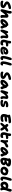

<svg xmlns="http://www.w3.org/2000/svg" viewBox="6102 -6902 820 13064"><g transform="rotate(90 6512.0 -370.0)"><path d="M221 9Q111 9 63.5 -32Q16 -73 27 -129Q32 -155 46.5 -170Q61 -185 86 -185Q102 -185 114 -181Q126 -177 139 -171.5Q152 -166 171 -162Q190 -158 219 -158Q249 -158 270 -159Q291 -160 309.5 -163.5Q328 -167 350 -172Q345 -188 321 -203Q297 -218 263 -234.5Q229 -251 193 -271.5Q157 -292 128 -319.5Q99 -347 85 -384.5Q71 -422 81 -471Q90 -518 126 -556Q162 -594 213 -623Q264 -652 320.5 -671Q377 -690 429 -700Q481 -710 518 -710Q556 -710 574.5 -696.5Q593 -683 598 -661.5Q603 -640 598 -615Q593 -590 575 -570.5Q557 -551 525 -546Q450 -532 390.5 -515.5Q331 -499 295.5 -482.5Q260 -466 257 -451Q254 -435 274.5 -419Q295 -403 329 -386Q363 -369 401 -347.5Q439 -326 471 -298Q503 -270 520 -233.5Q537 -197 527 -148Q518 -102 495 -71.5Q472 -41 434 -23.5Q396 -6 343 1.5Q290 9 221 9Z M691 6Q657 6 636.5 -12Q616 -30 609.5 -62Q603 -94 611 -135Q630 -230 651 -305Q672 -380 690 -441.5Q708 -503 718 -555Q726 -594 727 -618.5Q728 -643 728 -662Q728 -681 732 -701Q737 -724 757 -742Q777 -760 817 -760Q845 -760 869.5 -740.5Q894 -721 904.5 -677Q915 -633 900 -561Q893 -526 879 -485Q865 -444 847 -382.5Q829 -321 809 -224L787 -297Q838 -376 886 -428Q934 -480 979 -506Q1024 -532 1064 -532Q1124 -532 1152 -500.5Q1180 -469 1185 -410Q1190 -351 1182 -267Q1178 -212 1180 -179.5Q1182 -147 1187 -128Q1192 -109 1198 -93Q1202 -82 1203 -69.5Q1204 -57 1201 -45Q1196 -19 1172 -3.5Q1148 12 1110 12Q1064 12 1038.5 -7.5Q1013 -27 1004 -62Q995 -97 998 -143Q1003 -197 1005.5 -230.5Q1008 -264 1009 -284.5Q1010 -305 1009 -321Q990 -315 954.5 -280.5Q919 -246 872 -186Q825 -126 770 -41Q752 -13 734.5 -3.5Q717 6 691 6Z M1427 10Q1373 10 1337 -14Q1301 -38 1286 -77.5Q1271 -117 1280 -163Q1290 -215 1318.5 -267.5Q1347 -320 1387 -366.5Q1427 -413 1474 -449Q1521 -485 1570 -505.5Q1619 -526 1664 -526Q1706 -526 1730 -498.5Q1754 -471 1743 -420Q1740 -403 1728.5 -393.5Q1717 -384 1703 -381Q1639 -370 1583.5 -331Q1528 -292 1489.5 -238.5Q1451 -185 1439 -127Q1437 -113 1436.5 -101.5Q1436 -90 1438 -73L1386 -187Q1408 -170 1426 -164Q1444 -158 1468 -158Q1515 -158 1569 -217.5Q1623 -277 1662 -392Q1671 -418 1695 -432Q1719 -446 1743 -446Q1782 -446 1806 -419.5Q1830 -393 1836 -362Q1848 -319 1856 -282Q1864 -245 1877.5 -210Q1891 -175 1918 -137Q1930 -121 1929.5 -97Q1929 -73 1916.5 -49Q1904 -25 1880.5 -9Q1857 7 1823 7Q1804 7 1790.5 -1Q1777 -9 1769 -22Q1755 -46 1744 -69.5Q1733 -93 1724.5 -119Q1716 -145 1709 -177Q1702 -209 1695 -249L1756 -255Q1710 -150 1654 -92.5Q1598 -35 1539.5 -12.5Q1481 10 1427 10Z M2506 10Q2457 10 2428.5 -30Q2400 -70 2395.5 -143.5Q2391 -217 2411 -319Q2414 -335 2415.5 -347Q2417 -359 2415.5 -368.5Q2414 -378 2408.5 -385.5Q2403 -393 2393 -399Q2419 -398 2437 -389.5Q2455 -381 2461.5 -363.5Q2468 -346 2459 -317Q2445 -340 2434 -348.5Q2423 -357 2409 -357Q2390 -357 2360 -334.5Q2330 -312 2295 -271Q2260 -230 2224 -176Q2188 -122 2157 -59Q2137 -19 2116.5 -5Q2096 9 2065 9Q2013 9 1999 -36Q1985 -81 1998 -151Q2008 -202 2020 -239.5Q2032 -277 2044 -309Q2056 -341 2067 -373.5Q2078 -406 2086 -447Q2094 -482 2115 -499Q2136 -516 2170 -516Q2202 -516 2222 -489Q2242 -462 2231 -412Q2229 -385 2222.5 -365.5Q2216 -346 2206.5 -324.5Q2197 -303 2185 -270.5Q2173 -238 2159 -186L2128 -242Q2181 -337 2240 -399.5Q2299 -462 2357.5 -493Q2416 -524 2465 -524Q2540 -524 2567.5 -482Q2595 -440 2581 -370Q2567 -299 2562.5 -251Q2558 -203 2562.5 -173.5Q2567 -144 2580 -127Q2592 -112 2597 -96Q2602 -80 2597 -55Q2591 -27 2566 -8.5Q2541 10 2506 10Z M2903 13Q2809 13 2755.5 -25.5Q2702 -64 2686 -132.5Q2670 -201 2688 -292Q2698 -341 2709.5 -378.5Q2721 -416 2732.5 -452Q2744 -488 2753 -530Q2762 -574 2760 -601Q2758 -628 2764 -654Q2770 -683 2789.5 -699.5Q2809 -716 2848 -716Q2902 -716 2927 -681Q2952 -646 2935 -558Q2929 -533 2920.5 -505Q2912 -477 2901.5 -445.5Q2891 -414 2881 -377.5Q2871 -341 2863 -298Q2852 -247 2856 -217Q2860 -187 2877.5 -174Q2895 -161 2924 -161Q2948 -161 2964 -166Q2980 -171 2993.5 -176Q3007 -181 3021 -181Q3053 -181 3066 -155Q3079 -129 3072 -96Q3061 -39 3017.5 -13Q2974 13 2903 13ZM2844 -327Q2794 -308 2773 -329.5Q2752 -351 2760 -391Q2766 -423 2782 -449Q2798 -475 2848 -492Q2878 -502 2911.5 -509.5Q2945 -517 2978.5 -521Q3012 -525 3041 -525Q3076 -525 3101 -510.5Q3126 -496 3138 -473Q3150 -450 3145 -422Q3142 -404 3128 -390Q3114 -376 3095 -374Q3043 -371 3002 -366Q2961 -361 2923.5 -352Q2886 -343 2844 -327Z M3398 10Q3298 10 3242 -23.5Q3186 -57 3167.5 -111.5Q3149 -166 3162 -230Q3173 -285 3204 -337.5Q3235 -390 3282.5 -432.5Q3330 -475 3390 -500Q3450 -525 3519 -525Q3609 -525 3655.5 -475Q3702 -425 3685 -339Q3674 -282 3632.5 -248.5Q3591 -215 3534 -200.5Q3477 -186 3419 -186Q3349 -186 3320 -208Q3291 -230 3296 -256Q3299 -271 3307.5 -278.5Q3316 -286 3332 -286Q3342 -286 3356.5 -283.5Q3371 -281 3395 -281Q3422 -281 3451 -288.5Q3480 -296 3501 -309Q3522 -322 3526 -338Q3529 -356 3521 -365Q3513 -374 3492 -374Q3453 -374 3418 -352Q3383 -330 3357.5 -292Q3332 -254 3322 -207Q3319 -188 3324.5 -170.5Q3330 -153 3349 -142.5Q3368 -132 3403 -132Q3460 -132 3498.5 -142Q3537 -152 3562.5 -165.5Q3588 -179 3608 -189Q3628 -199 3647 -199Q3679 -199 3688.5 -175.5Q3698 -152 3693 -125Q3687 -97 3663.5 -72Q3640 -47 3601 -29Q3562 -11 3510.5 -0.5Q3459 10 3398 10Z M3943 11Q3919 11 3892 5Q3865 -1 3841.5 -19.5Q3818 -38 3802.5 -74Q3787 -110 3785 -169Q3783 -228 3801 -317Q3816 -390 3832.5 -454.5Q3849 -519 3867.5 -579Q3886 -639 3908 -696Q3921 -730 3942 -745Q3963 -760 3995 -760Q4039 -760 4057.5 -727.5Q4076 -695 4062 -625Q4056 -594 4045.5 -559.5Q4035 -525 4023 -485.5Q4011 -446 3998 -399.5Q3985 -353 3974 -297Q3964 -248 3961.5 -221Q3959 -194 3961.5 -181.5Q3964 -169 3970.5 -166Q3977 -163 3984 -163Q3994 -163 4001.5 -164.5Q4009 -166 4015.5 -167Q4022 -168 4029 -168Q4061 -168 4068 -146.5Q4075 -125 4068 -94Q4062 -61 4043.5 -37.5Q4025 -14 3999 -1.5Q3973 11 3943 11Z M4311 11Q4287 11 4260 5Q4233 -1 4209.5 -19.5Q4186 -38 4170.5 -74Q4155 -110 4153 -169Q4151 -228 4169 -317Q4184 -390 4200.5 -454.5Q4217 -519 4235.5 -579Q4254 -639 4276 -696Q4289 -730 4310 -745Q4331 -760 4363 -760Q4407 -760 4425.5 -727.5Q4444 -695 4430 -625Q4424 -594 4413.5 -559.5Q4403 -525 4391 -485.5Q4379 -446 4366 -399.5Q4353 -353 4342 -297Q4332 -248 4329.5 -221Q4327 -194 4329.5 -181.5Q4332 -169 4338.5 -166Q4345 -163 4352 -163Q4362 -163 4369.5 -164.5Q4377 -166 4383.5 -167Q4390 -168 4397 -168Q4429 -168 4436 -146.5Q4443 -125 4436 -94Q4430 -61 4411.5 -37.5Q4393 -14 4367 -1.5Q4341 11 4311 11Z M5044 9Q4934 9 4886.5 -32Q4839 -73 4850 -129Q4855 -155 4869.5 -170Q4884 -185 4909 -185Q4925 -185 4937 -181Q4949 -177 4962 -171.5Q4975 -166 4994 -162Q5013 -158 5042 -158Q5072 -158 5093 -159Q5114 -160 5132.5 -163.5Q5151 -167 5173 -172Q5168 -188 5144 -203Q5120 -218 5086 -234.5Q5052 -251 5016 -271.5Q4980 -292 4951 -319.5Q4922 -347 4908 -384.5Q4894 -422 4904 -471Q4913 -518 4949 -556Q4985 -594 5036 -623Q5087 -652 5143.5 -671Q5200 -690 5252 -700Q5304 -710 5341 -710Q5379 -710 5397.5 -696.5Q5416 -683 5421 -661.5Q5426 -640 5421 -615Q5416 -590 5398 -570.5Q5380 -551 5348 -546Q5273 -532 5213.5 -515.5Q5154 -499 5118.5 -482.5Q5083 -466 5080 -451Q5077 -435 5097.5 -419Q5118 -403 5152 -386Q5186 -369 5224 -347.5Q5262 -326 5294 -298Q5326 -270 5343 -233.5Q5360 -197 5350 -148Q5341 -102 5318 -71.5Q5295 -41 5257 -23.5Q5219 -6 5166 1.5Q5113 9 5044 9Z M5554 10Q5500 10 5464 -14Q5428 -38 5413 -77.5Q5398 -117 5407 -163Q5417 -215 5445.5 -267.5Q5474 -320 5514 -366.5Q5554 -413 5601 -449Q5648 -485 5697 -505.5Q5746 -526 5791 -526Q5833 -526 5857 -498.5Q5881 -471 5870 -420Q5867 -403 5855.5 -393.5Q5844 -384 5830 -381Q5766 -370 5710.5 -331Q5655 -292 5616.5 -238.5Q5578 -185 5566 -127Q5564 -113 5563.5 -101.5Q5563 -90 5565 -73L5513 -187Q5535 -170 5553 -164Q5571 -158 5595 -158Q5642 -158 5696 -217.5Q5750 -277 5789 -392Q5798 -418 5822 -432Q5846 -446 5870 -446Q5909 -446 5933 -419.5Q5957 -393 5963 -362Q5975 -319 5983 -282Q5991 -245 6004.5 -210Q6018 -175 6045 -137Q6057 -121 6056.5 -97Q6056 -73 6043.5 -49Q6031 -25 6007.5 -9Q5984 7 5950 7Q5931 7 5917.5 -1Q5904 -9 5896 -22Q5882 -46 5871 -69.5Q5860 -93 5851.5 -119Q5843 -145 5836 -177Q5829 -209 5822 -249L5883 -255Q5849 -176 5808.5 -124.5Q5768 -73 5725 -43.5Q5682 -14 5638.5 -2Q5595 10 5554 10Z M6633 10Q6584 10 6555.5 -30Q6527 -70 6522.5 -143.5Q6518 -217 6538 -319Q6541 -335 6542.5 -347Q6544 -359 6542.5 -368.5Q6541 -378 6535.5 -385.5Q6530 -393 6520 -399Q6546 -398 6564 -389.5Q6582 -381 6588.5 -363.5Q6595 -346 6586 -317Q6572 -340 6561 -348.5Q6550 -357 6536 -357Q6517 -357 6487 -334.5Q6457 -312 6422 -271Q6387 -230 6351 -176Q6315 -122 6284 -59Q6264 -19 6243.5 -5Q6223 9 6192 9Q6140 9 6126 -36Q6112 -81 6125 -151Q6135 -202 6147 -239.5Q6159 -277 6171 -309Q6183 -341 6194 -373.5Q6205 -406 6213 -447Q6221 -482 6242 -499Q6263 -516 6297 -516Q6329 -516 6349 -489Q6369 -462 6358 -412Q6356 -385 6349.5 -365.5Q6343 -346 6333.5 -324.5Q6324 -303 6312 -270.5Q6300 -238 6286 -186L6255 -242Q6308 -337 6367 -399.5Q6426 -462 6484.5 -493Q6543 -524 6592 -524Q6667 -524 6694.5 -482Q6722 -440 6708 -370Q6694 -299 6689.5 -251Q6685 -203 6689.5 -173.5Q6694 -144 6707 -127Q6719 -112 6724 -96Q6729 -80 6724 -55Q6718 -27 6693 -8.5Q6668 10 6633 10Z M6982 10Q6895 10 6848 -8.5Q6801 -27 6785.5 -57Q6770 -87 6777 -122Q6782 -147 6800 -162Q6818 -177 6848 -177Q6862 -177 6876.5 -172Q6891 -167 6907 -161Q6923 -155 6942.5 -150Q6962 -145 6988 -145Q7032 -145 7061.5 -154.5Q7091 -164 7109 -178Q7099 -187 7073 -193Q7047 -199 7014.5 -206Q6982 -213 6948.5 -223.5Q6915 -234 6888.5 -251.5Q6862 -269 6849.5 -296Q6837 -323 6845 -363Q6855 -414 6886.5 -446Q6918 -478 6962.5 -495.5Q7007 -513 7057.5 -519Q7108 -525 7156 -525Q7206 -525 7234.5 -510Q7263 -495 7273 -470Q7283 -445 7277 -415Q7271 -388 7254 -373Q7237 -358 7213 -358Q7196 -358 7185 -359.5Q7174 -361 7162 -362.5Q7150 -364 7128 -364Q7085 -364 7053.5 -357Q7022 -350 7002 -338Q7009 -326 7032.5 -319.5Q7056 -313 7088.5 -307Q7121 -301 7155 -291.5Q7189 -282 7216.5 -266Q7244 -250 7258.5 -223Q7273 -196 7265 -154Q7253 -95 7213.5 -58.5Q7174 -22 7114.5 -6Q7055 10 6982 10Z M7994 7Q7914 7 7859.5 -16.5Q7805 -40 7775 -81.5Q7745 -123 7737 -177.5Q7729 -232 7741 -293Q7747 -323 7756.5 -360Q7766 -397 7780 -438.5Q7794 -480 7814 -523Q7832 -564 7864 -585Q7896 -606 7934 -606Q7947 -606 7961.5 -598.5Q7976 -591 7985.5 -577Q7995 -563 7990 -542Q7986 -521 7972.5 -483Q7959 -445 7943 -396Q7927 -347 7916 -291Q7909 -255 7916.5 -226.5Q7924 -198 7945 -181Q7966 -164 8000 -164Q8040 -164 8073 -169Q8106 -174 8132 -180.5Q8158 -187 8178 -192Q8198 -197 8212 -197Q8246 -197 8263 -176.5Q8280 -156 8273 -120Q8265 -79 8230 -50.5Q8195 -22 8136 -7.5Q8077 7 7994 7ZM7862 -245Q7838 -240 7827.5 -250Q7817 -260 7816.5 -279.5Q7816 -299 7820 -322Q7827 -354 7850.5 -378.5Q7874 -403 7903 -410Q7929 -416 7957.5 -421Q7986 -426 8020 -430.5Q8054 -435 8096 -438.5Q8138 -442 8191 -444Q8237 -444 8254 -424.5Q8271 -405 8264 -368Q8255 -328 8221.5 -306.5Q8188 -285 8145 -282Q8094 -279 8053.5 -275Q8013 -271 7980 -266.5Q7947 -262 7918 -256.5Q7889 -251 7862 -245ZM7894 -502Q7830 -502 7802.5 -530.5Q7775 -559 7782 -597Q7786 -616 7796.5 -630Q7807 -644 7834 -652Q7910 -675 7988.5 -688Q8067 -701 8134.5 -706.5Q8202 -712 8245 -712Q8312 -712 8345.5 -678Q8379 -644 8369 -597Q8365 -575 8347.5 -560Q8330 -545 8298 -545Q8232 -545 8168.5 -538.5Q8105 -532 8050 -523.5Q7995 -515 7954.5 -508.5Q7914 -502 7894 -502Z M8390 17Q8364 17 8348.5 0Q8333 -17 8335.5 -49Q8338 -81 8365 -125Q8386 -160 8416.5 -198Q8447 -236 8485 -275Q8523 -314 8567.5 -352Q8612 -390 8661.5 -425Q8711 -460 8764 -490Q8784 -502 8802 -509Q8820 -516 8836 -519Q8852 -522 8868 -522Q8897 -522 8919 -501.5Q8941 -481 8933 -439Q8927 -412 8910 -394.5Q8893 -377 8872 -365Q8803 -328 8739.5 -277.5Q8676 -227 8617.5 -168.5Q8559 -110 8504 -48Q8473 -12 8448 2.5Q8423 17 8390 17ZM8785 16Q8757 16 8735 3Q8713 -10 8695 -46Q8677 -83 8648.5 -124.5Q8620 -166 8586.5 -207.5Q8553 -249 8518 -286.5Q8483 -324 8453 -353Q8431 -373 8420 -396Q8409 -419 8415 -451Q8420 -475 8432 -491.5Q8444 -508 8462 -516.5Q8480 -525 8503 -525Q8523 -525 8540.5 -517Q8558 -509 8582 -486Q8600 -470 8627 -439Q8654 -408 8685 -369Q8716 -330 8745.5 -288.5Q8775 -247 8800 -210Q8825 -173 8839 -146Q8861 -103 8864.5 -79.5Q8868 -56 8865 -42Q8860 -14 8838.5 1Q8817 16 8785 16Z M9201 13Q9107 13 9053.5 -25.5Q9000 -64 8984 -132.5Q8968 -201 8986 -292Q8996 -341 9007.5 -378.5Q9019 -416 9030.5 -452Q9042 -488 9051 -530Q9060 -574 9058 -601Q9056 -628 9062 -654Q9068 -683 9087.5 -699.5Q9107 -716 9146 -716Q9200 -716 9225 -681Q9250 -646 9233 -558Q9227 -533 9218.5 -505Q9210 -477 9199.5 -445.5Q9189 -414 9179 -377.5Q9169 -341 9161 -298Q9150 -247 9154 -217Q9158 -187 9175.5 -174Q9193 -161 9222 -161Q9246 -161 9262 -166Q9278 -171 9291.5 -176Q9305 -181 9319 -181Q9351 -181 9364 -155Q9377 -129 9370 -96Q9359 -39 9315.5 -13Q9272 13 9201 13ZM9142 -327Q9092 -308 9071 -329.5Q9050 -351 9058 -391Q9064 -423 9080 -449Q9096 -475 9146 -492Q9191 -507 9243.5 -516Q9296 -525 9339 -525Q9391 -525 9421 -494Q9451 -463 9443 -422Q9440 -404 9426 -390Q9412 -376 9393 -374Q9341 -371 9300 -366Q9259 -361 9221.5 -352Q9184 -343 9142 -327Z M9577 12Q9551 12 9531 -5Q9511 -22 9502 -51Q9493 -80 9500 -115Q9514 -185 9520.5 -237Q9527 -289 9526 -329.5Q9525 -370 9517 -403Q9509 -429 9508.5 -441.5Q9508 -454 9511 -468Q9515 -488 9533.5 -499.5Q9552 -511 9576 -511Q9610 -511 9633 -500.5Q9656 -490 9669.5 -466Q9683 -442 9688.5 -402Q9694 -362 9692 -303L9613 -265Q9645 -322 9685 -369Q9725 -416 9768.5 -450Q9812 -484 9855 -502.5Q9898 -521 9935 -521Q9992 -521 10006 -488.5Q10020 -456 10010 -406Q10006 -384 9987 -366Q9968 -348 9930 -337Q9863 -318 9819.5 -292.5Q9776 -267 9748 -236.5Q9720 -206 9702 -171Q9684 -136 9670 -96Q9654 -54 9641.5 -30.5Q9629 -7 9614.5 2.5Q9600 12 9577 12Z M10130 10Q10076 10 10040 -14Q10004 -38 9989 -77.5Q9974 -117 9983 -163Q9993 -215 10021.5 -267.5Q10050 -320 10090 -366.5Q10130 -413 10177 -449Q10224 -485 10273 -505.5Q10322 -526 10367 -526Q10409 -526 10433 -498.5Q10457 -471 10446 -420Q10443 -403 10431.5 -393.5Q10420 -384 10406 -381Q10342 -370 10286.5 -331Q10231 -292 10192.5 -238.5Q10154 -185 10142 -127Q10140 -113 10139.5 -101.5Q10139 -90 10141 -73L10089 -187Q10111 -170 10129 -164Q10147 -158 10171 -158Q10218 -158 10272 -217.5Q10326 -277 10365 -392Q10374 -418 10398 -432Q10422 -446 10446 -446Q10485 -446 10509 -419.5Q10533 -393 10539 -362Q10551 -319 10559 -282Q10567 -245 10580.5 -210Q10594 -175 10621 -137Q10633 -121 10632.5 -97Q10632 -73 10619.5 -49Q10607 -25 10583.5 -9Q10560 7 10526 7Q10507 7 10493.5 -1Q10480 -9 10472 -22Q10458 -46 10447 -69.5Q10436 -93 10427.5 -119Q10419 -145 10412 -177Q10405 -209 10398 -249L10459 -255Q10425 -176 10384.5 -124.5Q10344 -73 10301 -43.5Q10258 -14 10214.5 -2Q10171 10 10130 10Z M10902 18Q10839 18 10798 -10.5Q10757 -39 10736 -88Q10715 -137 10712 -199.5Q10709 -262 10723 -331Q10734 -385 10744 -422.5Q10754 -460 10767.5 -496Q10781 -532 10803 -579Q10815 -605 10838 -617Q10861 -629 10879 -629Q10905 -629 10922.5 -614.5Q10940 -600 10946 -576.5Q10952 -553 10944 -526Q10934 -491 10926.5 -465.5Q10919 -440 10913 -413Q10907 -386 10899 -347Q10884 -272 10882 -230Q10880 -188 10889.5 -170.5Q10899 -153 10917 -153Q10936 -153 10957.5 -157Q10979 -161 10998.5 -168.5Q11018 -176 11031.5 -186Q11045 -196 11047 -209Q11050 -225 11040 -236Q11030 -247 11006.5 -253.5Q10983 -260 10946 -262Q10909 -264 10858 -263Q10829 -262 10816 -283Q10803 -304 10809 -336Q10812 -350 10826.5 -364.5Q10841 -379 10858 -383Q10876 -387 10907 -396Q10938 -405 10973 -417Q11008 -429 11039.5 -443Q11071 -457 11092.5 -470.5Q11114 -484 11116 -496Q11118 -504 11113 -510Q11108 -516 11088.5 -520Q11069 -524 11027.5 -526Q10986 -528 10914 -528Q10879 -528 10846 -526Q10813 -524 10798 -524Q10775 -524 10758.5 -544Q10742 -564 10749 -598Q10760 -651 10815.5 -681.5Q10871 -712 10976 -712Q11060 -712 11126.5 -701Q11193 -690 11237 -665Q11281 -640 11299.5 -599Q11318 -558 11306 -498Q11301 -470 11275 -438Q11249 -406 11196 -376Q11143 -346 11058 -323L11054 -375Q11106 -368 11140.5 -351Q11175 -334 11194 -310Q11213 -286 11219 -258Q11225 -230 11219 -202Q11207 -142 11171 -100Q11135 -58 11087 -32Q11039 -6 10990 6Q10941 18 10902 18Z M11596 12Q11500 12 11433.5 -29Q11367 -70 11338 -137.5Q11309 -205 11325 -286Q11335 -335 11365 -379.5Q11395 -424 11438 -458.5Q11481 -493 11529 -513Q11577 -533 11622 -533Q11642 -533 11661 -526.5Q11680 -520 11691.5 -506.5Q11703 -493 11699 -470Q11690 -430 11667 -399Q11644 -368 11590 -352Q11570 -347 11549.5 -332.5Q11529 -318 11514 -299Q11499 -280 11495 -259Q11485 -210 11514 -179.5Q11543 -149 11603 -149Q11652 -149 11690 -179Q11728 -209 11738 -258Q11746 -300 11724 -325.5Q11702 -351 11660 -351Q11639 -351 11622.5 -339Q11606 -327 11582 -307Q11565 -293 11552 -284.5Q11539 -276 11526.5 -272.5Q11514 -269 11498 -269Q11479 -269 11461.5 -289.5Q11444 -310 11453 -355Q11459 -386 11481.5 -415Q11504 -444 11535 -466.5Q11566 -489 11600 -502.5Q11634 -516 11664 -516Q11759 -516 11818 -480.5Q11877 -445 11900 -384Q11923 -323 11907 -246Q11892 -167 11846.5 -109Q11801 -51 11736 -19.5Q11671 12 11596 12Z M12152 11Q12128 11 12101 5Q12074 -1 12050.5 -19.5Q12027 -38 12011.5 -74Q11996 -110 11994 -169Q11992 -228 12010 -317Q12025 -390 12041.5 -454.5Q12058 -519 12076.5 -579Q12095 -639 12117 -696Q12130 -730 12151 -745Q12172 -760 12204 -760Q12248 -760 12266.5 -727.5Q12285 -695 12271 -625Q12265 -594 12254.5 -559.5Q12244 -525 12232 -485.5Q12220 -446 12207 -399.5Q12194 -353 12183 -297Q12173 -248 12170.5 -221Q12168 -194 12170.5 -181.5Q12173 -169 12179.5 -166Q12186 -163 12193 -163Q12203 -163 12210.5 -164.5Q12218 -166 12224.5 -167Q12231 -168 12238 -168Q12270 -168 12277 -146.5Q12284 -125 12277 -94Q12271 -61 12252.5 -37.5Q12234 -14 12208 -1.5Q12182 11 12152 11Z M12559 9Q12498 9 12453 -17Q12408 -43 12380 -87Q12352 -131 12343 -186Q12334 -241 12346 -299Q12361 -374 12402 -425Q12443 -476 12503 -502Q12563 -528 12635 -527Q12694 -527 12733.5 -511.5Q12773 -496 12790 -465.5Q12807 -435 12798 -389Q12792 -364 12779 -348.5Q12766 -333 12751 -333Q12740 -333 12732.5 -336Q12725 -339 12715.5 -342.5Q12706 -346 12691.5 -349Q12677 -352 12655 -352Q12604 -352 12569 -333Q12534 -314 12528 -279Q12523 -254 12527 -228Q12531 -202 12544 -184Q12557 -166 12579 -166Q12625 -166 12673.5 -227Q12722 -288 12766 -405Q12810 -522 12844 -691Q12852 -731 12870.5 -745.5Q12889 -760 12912 -760Q12983 -760 13009 -717.5Q13035 -675 13015 -593Q12998 -530 12979 -485.5Q12960 -441 12943.5 -400Q12927 -359 12916 -305Q12904 -245 12903.5 -207.5Q12903 -170 12908.5 -147.5Q12914 -125 12921.5 -111Q12929 -97 12934 -85Q12939 -73 12937 -55Q12933 -18 12909 1Q12885 20 12842 20Q12813 20 12790 5Q12767 -10 12751.5 -35.5Q12736 -61 12731 -94Q12726 -127 12733 -163L12825 -192Q12787 -117 12739 -73Q12691 -29 12643.5 -10Q12596 9 12559 9Z"/></g></svg>

Font: Shantell Sans ExtraBold
Style: Italic
Weight: 800
Italic angle: -11°
Designer: Stephen Nixon, Anya Danilova, Shantell Martin
Foundry: Arrow Type
Version: Version 1.011;[c5ecc13dd]